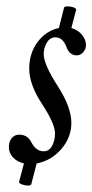

<svg xmlns="http://www.w3.org/2000/svg" viewBox="-20 -502 290 603"><path d="M78.1 77.1Q75.2 81.1 66.2 80.8Q57.1 80.6 47.9 76.7Q38.6 72.8 40 68.8L55.2 11.2Q34.7 6.8 21.2 -7.3Q7.8 -21.5 7.8 -40Q7.8 -57.1 16.8 -68.1Q25.9 -79.1 40 -79.1Q66.9 -79.1 79.1 -54.2Q93.3 -26.9 117.2 -26.9Q134.3 -26.9 143.6 -43.9Q152.8 -61 152.8 -83Q152.8 -113.3 111.8 -175.8Q71.8 -236.8 71.8 -286.1Q71.8 -335 98.1 -370.1Q124.5 -405.3 165 -414.1L181.2 -478Q181.6 -480.5 186 -481.4Q190.4 -482.4 196 -481.9Q201.7 -481.4 207.3 -480Q212.9 -478.5 216.3 -476.1Q219.7 -473.6 219.2 -471.2L204.1 -414.1Q224.6 -408.2 237.3 -392.8Q250 -377.4 250 -360.8Q250 -347.2 241 -337.6Q231.9 -328.1 221.2 -328.1Q197.8 -328.1 188 -356Q176.8 -384.8 153.8 -384.8Q136.7 -384.8 127 -367.9Q117.2 -351.1 117.2 -332Q117.2 -300.3 161.1 -231.9Q204.1 -165.5 204.1 -116.2Q204.1 -70.3 172.4 -33.7Q140.6 2.9 95.2 11.2Z"/></svg>

Font: Junicode SmCond
Style: Italic
Weight: 400
Width: 4
Italic angle: -11°
Designer: Peter S. Baker
Version: Version 2.206